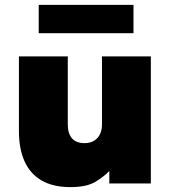

<svg xmlns="http://www.w3.org/2000/svg" viewBox="-20 -751 700 786"><path d="M268.5 15Q196.5 15 149.8 -12.5Q103 -40 80.2 -91.2Q57.5 -142.5 57.5 -214V-520H257.5V-241Q257.5 -205 274.5 -185Q291.5 -165 326.5 -165Q349 -165 365 -174.8Q381 -184.5 389.2 -201.5Q397.5 -218.5 397.5 -241V-520H597.5V0H427.5V-51Q406 -28 370 -6.5Q334 15 268.5 15ZM138.5 -615V-731H526.5V-615Z"/></svg>

Font: Geologica Cursive Black
Style: Regular
Weight: 900
Designer: Sindre Bremnes, Frode Helland
Foundry: Monokrom Skriftforlag AS
Version: Version 1.010;gftools[0.9.28]